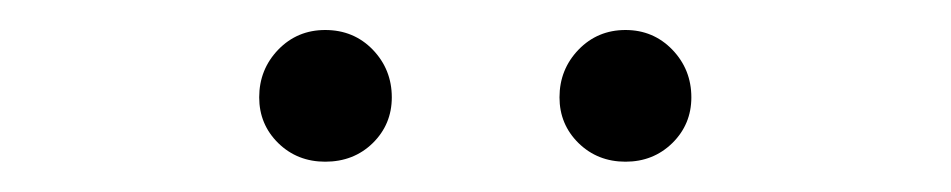

<svg xmlns="http://www.w3.org/2000/svg" viewBox="-20 -768 634 128"><path d="M196.8 -660.2Q178.2 -660.2 165.5 -672.6Q152.8 -685.1 152.8 -703.1Q152.8 -721.7 165.5 -734.9Q178.2 -748 196.8 -748Q215.8 -748 228.5 -734.9Q241.2 -721.7 241.2 -703.1Q241.2 -685.1 228.5 -672.6Q215.8 -660.2 196.8 -660.2ZM397 -660.2Q378.4 -660.2 365.7 -672.6Q353 -685.1 353 -703.1Q353 -721.7 365.7 -734.9Q378.4 -748 397 -748Q415.5 -748 428.2 -734.9Q440.9 -721.7 440.9 -703.1Q440.9 -685.1 428.2 -672.6Q415.5 -660.2 397 -660.2Z"/></svg>

Font: Source Han Sans CN Light
Style: Regular
Weight: 300
Designer: Ryoko NISHIZUKA  (kana, bopomofo & ideographs); Paul D. Hunt (Latin, Greek & Cyrillic); Sandoll Communications , Soo-you
Foundry: Adobe
Version: Version 2.000;hotconv 1.0.107;makeotfexe 2.5.65593